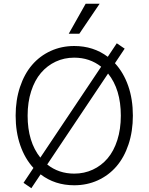

<svg xmlns="http://www.w3.org/2000/svg" viewBox="-20 -984 797 1030"><path d="M148.1 25.6 106.2 -3.2 159.4 -83.1Q113.6 -132.8 88.8 -204.4Q63.9 -275.9 63.9 -363.6Q63.9 -447.4 87.4 -517.6Q110.8 -587.7 152.2 -635.8Q193.5 -683.9 251.8 -710.6Q310 -737.2 378.2 -737.2Q481.2 -737.2 558.2 -679.3L606.5 -751.8L648.8 -723L596.6 -644.9Q642.8 -594.8 667.8 -523.3Q692.8 -451.7 692.8 -363.6Q692.8 -279.5 669.4 -209.3Q646 -139.2 604.6 -91.3Q563.2 -43.3 505 -16.7Q446.7 9.9 378.2 9.9Q274.5 9.9 197.8 -48.7ZM628.2 -363.6Q628.2 -504.6 559.7 -589.5L233.3 -101.6Q294.7 -52.6 378.2 -52.6Q431.8 -52.6 477.8 -73.9Q523.8 -95.2 557.2 -134.4Q590.6 -173.7 609.4 -232.6Q628.2 -291.5 628.2 -363.6ZM196.4 -138.5 522.7 -626.1Q460.9 -674.7 378.2 -674.7Q324.6 -674.7 278.9 -653.4Q233.3 -632.1 199.8 -592.9Q166.2 -553.6 147.2 -494.7Q128.2 -435.7 128.2 -363.6Q128.2 -223.7 196.4 -138.5ZM348.7 -802.9 439.6 -964.1H514.6L405.5 -802.9Z"/></svg>

Font: Inter Light BETA
Style: Regular
Weight: 300
Designer: Rasmus Andersson
Foundry: rsms
Version: Version 3.011;git-f93a4a705